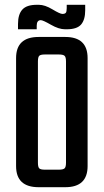

<svg xmlns="http://www.w3.org/2000/svg" viewBox="-20 -780 433 800"><path d="M141 -626H252Q345 -626 345 -538V-88Q345 0 252 0H141Q47 0 47 -88V-538Q47 -626 141 -626ZM255 -102V-524Q255 -542 249 -547.5Q243 -553 225 -553H167Q149 -553 143.5 -547.5Q138 -542 138 -524V-102Q138 -84 143.5 -78.5Q149 -73 167 -73H225Q243 -73 249 -78.5Q255 -84 255 -102ZM133 -673V-658H55V-680Q55 -720 73 -740Q91 -760 133 -760H142Q167 -760 198.5 -741Q230 -722 240 -722Q250 -722 254 -726.5Q258 -731 258 -746V-760H335V-737Q335 -698 318 -678Q301 -658 258 -658H251Q225 -658 192 -677Q159 -696 150 -696Q133 -696 133 -673Z"/></svg>

Font: Teko Regular
Style: Regular
Weight: 400
Designer: Manushi Parikh, Jonny Pinhorn
Foundry: Indian Type Foundry
Version: Version 1.105;PS 1.0;hotconv 1.0.78;makeotf.lib2.5.61930; tt